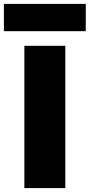

<svg xmlns="http://www.w3.org/2000/svg" viewBox="-59 -965 460 985"><path d="M66 0V-730H276V0ZM-39 -805V-945H381V-805Z"/></svg>

Font: M PLUS 2 Black
Style: Regular
Weight: 900
Designer: Coji Morishita
Foundry: UNDERFOREST DESIGN
Version: Version 1.001